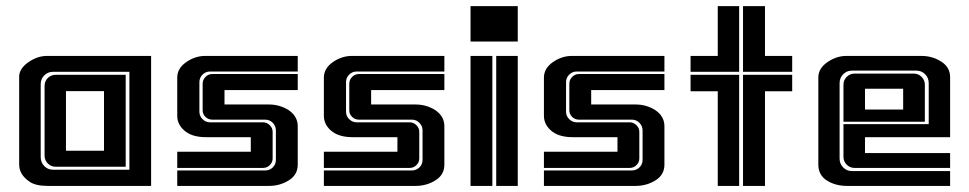

<svg xmlns="http://www.w3.org/2000/svg" viewBox="-20 -611 3186 631"><path d="M321.8 -311.5H196.8V-115.7H321.8ZM126.5 -328.6Q126.5 -344.2 137.2 -354.7Q147.9 -365.2 163.1 -365.2H393.1V-63H163.1Q147.9 -63 137.2 -73.7Q126.5 -84.5 126.5 -99.6ZM405.3 -53.2V-375H154.3Q137.2 -375 125.5 -363.3Q113.8 -351.6 113.8 -334.5V-94.2Q113.8 -77.1 125.5 -65.2Q137.2 -53.2 154.3 -53.2ZM43 -356Q43 -356 43 -358.9Q43 -385.7 74.2 -407.2Q103 -426.8 133.3 -427.2H476.6V0H137.2Q97.7 0 78.1 -13.2Q43 -36.6 43 -70.3Z M844.2 -59.1H562.5V-112.3H804.2V-160.2H656.7Q616.2 -160.2 591.8 -177.2Q562.5 -198.7 562.5 -230.5V-356Q562.5 -386.2 591.8 -406.7Q621.1 -427.2 654.3 -427.2H958.5V-376H670.4Q655.8 -376 645.5 -365.7Q635.3 -355.5 635.3 -340.8V-243.7Q635.3 -229.5 645.8 -219.2Q656.2 -209 670.4 -209H844.2Q856.9 -209 866.5 -199.7Q876 -190.4 876 -177.7V-90.3Q876 -77.6 866.7 -68.4Q857.4 -59.1 844.2 -59.1ZM927.2 -250Q958.5 -229.5 958.5 -196.3V-69.8Q958.5 -36.6 929.2 -18.3Q899.9 0 863.8 0H562.5V-50.8H851.6Q866.2 -50.8 876.5 -60.8Q886.7 -70.8 886.7 -85.4V-182.6Q886.7 -196.8 876.5 -207.3Q866.2 -217.8 851.6 -217.8H677.2Q664.6 -217.8 655.3 -226.8Q646 -235.8 646 -248.5V-335.9Q646 -348.6 655.3 -358.2Q664.6 -367.7 677.2 -367.7H958.5V-314.9H717.8V-267.6H863.8Q898.4 -267.6 927.2 -250Z M1326.2 -59.1H1044.4V-112.3H1286.1V-160.2H1138.7Q1098.1 -160.2 1073.7 -177.2Q1044.4 -198.7 1044.4 -230.5V-356Q1044.4 -386.2 1073.7 -406.7Q1103 -427.2 1136.2 -427.2H1440.4V-376H1152.3Q1137.7 -376 1127.4 -365.7Q1117.2 -355.5 1117.2 -340.8V-243.7Q1117.2 -229.5 1127.7 -219.2Q1138.2 -209 1152.3 -209H1326.2Q1338.9 -209 1348.4 -199.7Q1357.9 -190.4 1357.9 -177.7V-90.3Q1357.9 -77.6 1348.6 -68.4Q1339.4 -59.1 1326.2 -59.1ZM1409.2 -250Q1440.4 -229.5 1440.4 -196.3V-69.8Q1440.4 -36.6 1411.1 -18.3Q1381.8 0 1345.7 0H1044.4V-50.8H1333.5Q1348.1 -50.8 1358.4 -60.8Q1368.7 -70.8 1368.7 -85.4V-182.6Q1368.7 -196.8 1358.4 -207.3Q1348.1 -217.8 1333.5 -217.8H1159.2Q1146.5 -217.8 1137.2 -226.8Q1127.9 -235.8 1127.9 -248.5V-335.9Q1127.9 -348.6 1137.2 -358.2Q1146.5 -367.7 1159.2 -367.7H1440.4V-314.9H1199.7V-267.6H1345.7Q1380.4 -267.6 1409.2 -250Z M1681.6 -590.8V-474.6H1526.4V-590.8ZM1681.6 -427.2V0H1610.8V-427.2ZM1598.1 -427.2V0H1526.4V-427.2Z M2049.3 -59.1H1767.6V-112.3H2009.3V-160.2H1861.8Q1821.3 -160.2 1796.9 -177.2Q1767.6 -198.7 1767.6 -230.5V-356Q1767.6 -386.2 1796.9 -406.7Q1826.2 -427.2 1859.4 -427.2H2163.6V-376H1875.5Q1860.8 -376 1850.6 -365.7Q1840.3 -355.5 1840.3 -340.8V-243.7Q1840.3 -229.5 1850.8 -219.2Q1861.3 -209 1875.5 -209H2049.3Q2062 -209 2071.5 -199.7Q2081.1 -190.4 2081.1 -177.7V-90.3Q2081.1 -77.6 2071.8 -68.4Q2062.5 -59.1 2049.3 -59.1ZM2132.3 -250Q2163.6 -229.5 2163.6 -196.3V-69.8Q2163.6 -36.6 2134.3 -18.3Q2105 0 2068.8 0H1767.6V-50.8H2056.6Q2071.3 -50.8 2081.5 -60.8Q2091.8 -70.8 2091.8 -85.4V-182.6Q2091.8 -196.8 2081.5 -207.3Q2071.3 -217.8 2056.6 -217.8H1882.3Q1869.6 -217.8 1860.4 -226.8Q1851.1 -235.8 1851.1 -248.5V-335.9Q1851.1 -348.6 1860.4 -358.2Q1869.6 -367.7 1882.3 -367.7H2163.6V-314.9H1922.9V-267.6H2068.8Q2103.5 -267.6 2132.3 -250Z M2494.1 -590.8V-427.2H2583.5V-375H2421.9V-590.8ZM2338.9 -427.2V-590.8H2409.2V-375H2249.5V-427.2ZM2249.5 -311V-365.2H2409.2V0H2338.9V-311ZM2583.5 -365.2V-311H2494.1V0H2421.9V-365.2Z M2822.8 -107.9H3102.5V-59.1H2788.6Q2773.4 -59.1 2762.7 -69.8Q2752 -80.6 2752 -95.7V-203.1H3032.2V-337.9Q3032.2 -355 3020.5 -366.9Q3008.8 -378.9 2991.7 -378.9H2779.8Q2762.7 -378.9 2751 -366.9Q2739.3 -355 2739.3 -337.9V-89.4Q2739.3 -72.8 2751 -60.8Q2762.7 -48.8 2779.8 -48.8H3102.5V0H2763.7Q2725.6 0 2697.5 -17.8Q2669.4 -35.6 2669.4 -70.3V-356.4Q2669.4 -386.2 2699.2 -406.7Q2729 -427.2 2761.2 -427.2H3008.8Q3043.9 -427.2 3073.2 -408.7Q3102.5 -390.1 3102.5 -357.4V-160.2H2822.8ZM2982.9 -369.1Q2998 -369.1 3008.8 -358.4Q3019.5 -347.7 3019.5 -332.5V-210.9H2752V-332.5Q2752 -347.7 2762.7 -358.4Q2773.4 -369.1 2788.6 -369.1ZM2822.8 -319.3V-251H2948.2V-319.3Z"/></svg>

Font: Ebtekar Inline 2
Style: Inline-2
Weight: 500
Designer: Arman Khorramak
Foundry: Arman Khorramak
Version: Version 2.000